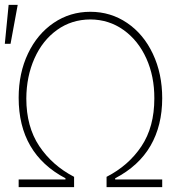

<svg xmlns="http://www.w3.org/2000/svg" viewBox="-48 -765 745 785"><path d="M28.3 -31.2H219.7V-36.1Q28.3 -136.7 28.3 -365.2Q28.3 -465.8 66.4 -545.9Q104.5 -626 171.4 -671.4Q238.3 -716.8 321.3 -716.8Q404.8 -716.8 471.9 -671.1Q539.1 -625.5 577.1 -544.7Q615.2 -463.9 615.2 -363.3Q615.2 -252 567.6 -169.4Q520 -86.9 422.9 -36.1V-31.2H615.2V0H387.7V-42Q477.5 -87.9 530.3 -167Q583 -246.1 583 -362.3Q583.5 -452.6 550.3 -526.1Q517.1 -599.6 457.3 -642.3Q397.5 -685.1 321.3 -685.5Q244.6 -685.1 185.3 -642.6Q126 -600.1 93 -526.4Q60.1 -452.6 59.6 -362.3Q59.6 -247.1 112.5 -167.7Q165.5 -88.4 254.9 -42V0H28.3ZM-12.7 -745.1H24.4L-4.9 -585.9H-28.3Z"/></svg>

Font: Pretendard JP Thin
Style: Regular
Weight: 100
Designer: Base glyphs from Inter by Rasmus Andersson; Hangeul glyphs from Noto Sans CJK(Source Han Sans) by Jang Soo-young and Kan
Foundry: Kil Hyung-jin
Version: Version 1.309